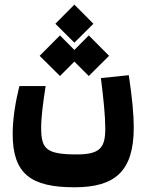

<svg xmlns="http://www.w3.org/2000/svg" viewBox="-20 -606 626 813"><path d="M295.4 187C465.8 187 546.4 120.6 546.4 -66.4C546.4 -120.1 540 -189 525.4 -287.6L407.2 -275.4C418.5 -187.5 425.8 -113.3 425.8 -61.5C425.8 17.6 405.3 47.9 305.7 47.9C174.8 47.9 154.3 24.4 154.3 -65.4C154.3 -110.4 162.6 -173.8 173.3 -241.7H62C44.9 -172.4 33.7 -102.1 33.7 -38.6C33.7 130.9 111.8 187 295.4 187ZM356 -284.2 441.9 -369.6 356 -456.1 294.9 -394.5 233.9 -456.1 147.9 -369.6 233.9 -284.2 294.9 -345.2ZM294.9 -425.3 375.5 -505.4 294.9 -586.4 214.4 -505.4Z"/></svg>

Font: Cascadia Mono NF
Style: Bold
Weight: 700
Monospace: yes
Designer: Aaron Bell
Foundry: Saja Typeworks
Version: Version 2404.023